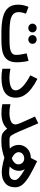

<svg xmlns="http://www.w3.org/2000/svg" viewBox="1032 -1580 549 2652"><g transform="rotate(90 1306.0 -254.5)"><path d="M536.1 0H422.9Q304.7 0 220 -20.8Q135.3 -41.5 90.1 -91.8Q44.9 -142.1 44.9 -231.4Q44.9 -269.5 53.2 -305.9Q61.5 -342.3 75.2 -374.5L168.9 -339.4Q161.1 -317.4 154.5 -290.3Q147.9 -263.2 147.9 -238.8Q147.9 -185.5 181.6 -158.2Q215.3 -130.9 277.1 -121.3Q338.9 -111.8 422.9 -111.8H537.1Q588.4 -111.8 634.5 -116.9Q680.7 -122.1 709.7 -141.6Q738.8 -161.1 738.8 -203.6Q738.8 -233.4 732.4 -272.5Q726.1 -311.5 717.8 -348.6L821.8 -375Q831.1 -333.5 835.9 -290.8Q840.8 -248 840.8 -213.4Q840.8 -144 817.4 -101.6Q793.9 -59.1 752.4 -37.1Q710.9 -15.1 655.5 -7.6Q600.1 0 536.1 0ZM465.3 -429.2Q465.3 -453.6 482.9 -470.2Q500.5 -486.8 525.9 -486.8Q550.8 -486.8 568.4 -470.2Q585.9 -453.6 585.9 -429.2Q585.9 -404.8 568.4 -388.2Q550.8 -371.6 525.9 -371.6Q500.5 -371.6 482.9 -388.4Q465.3 -405.3 465.3 -429.2ZM307.1 -429.2Q307.1 -453.6 324.7 -470.2Q342.3 -486.8 367.7 -486.8Q392.6 -486.8 410.2 -470.2Q427.7 -453.6 427.7 -429.2Q427.7 -404.8 410.2 -388.2Q392.6 -371.6 367.7 -371.6Q342.3 -371.6 324.7 -388.4Q307.1 -405.3 307.1 -429.2Z M1049.8 -110.4Q1129.9 -110.4 1179.2 -130.4Q1228.5 -150.4 1228.5 -196.8Q1228.5 -243.2 1174.1 -295.4Q1119.6 -347.7 1021 -398.9L1069.3 -497.6Q1146.5 -459 1205.1 -413.6Q1263.7 -368.2 1296.6 -315.2Q1329.6 -262.2 1329.6 -200.2Q1329.6 -97.2 1260 -49.1Q1190.4 -1 1057.1 -1Q1022 -1 990.5 -3.9Q959 -6.8 930.2 -13.2V-124.5Q961.9 -118.2 993.2 -114.3Q1024.4 -110.4 1049.8 -110.4Z M1699.2 -192.4Q1699.2 -205.1 1693.6 -225.1Q1688 -245.1 1681.2 -260.7L1590.3 -463.9L1684.1 -508.8L1799.3 -239.7Q1828.1 -172.9 1847.9 -142.3Q1867.7 -111.8 1900.9 -111.8H1921.4V0H1900.9Q1844.7 0 1814.5 -21Q1784.2 -42 1757.8 -79.6Q1722.2 -39.6 1670.2 -20Q1618.2 -0.5 1541.5 -0.5Q1503.4 -0.5 1475.1 -3.7Q1446.8 -6.8 1419.4 -13.2V-124.5Q1449.2 -117.7 1478.5 -114.3Q1507.8 -110.8 1534.2 -110.8Q1607.4 -110.8 1653.3 -130.1Q1699.2 -149.4 1699.2 -192.4Z M2160.2 -41Q2117.2 -25.4 2060.5 -12.7Q2003.9 0 1950.2 0H1901.9V-111.8H1943.8Q1968.8 -111.8 1989 -112.8Q2009.3 -113.8 2032.2 -116.2Q2006.8 -140.1 1994.4 -172.6Q1981.9 -205.1 1981.9 -236.8Q1981.9 -283.7 2004.6 -321.8Q2027.3 -359.9 2067.6 -382.8Q2107.9 -405.8 2161.6 -406.2L2207 -493.7Q2326.2 -436.5 2406.2 -389.4Q2486.3 -342.3 2526.9 -295.7Q2567.4 -249 2567.4 -191.9Q2567.4 -100.1 2511.2 -52.5Q2455.1 -4.9 2361.8 -4.9Q2328.1 -4.9 2290.5 -10.5Q2252.9 -16.1 2218.8 -24.7Q2184.6 -33.2 2160.2 -41ZM2280.8 -114.3Q2329.6 -106.9 2365.2 -106.9Q2411.1 -106.9 2439 -126Q2466.8 -145 2466.8 -189.5Q2466.8 -240.2 2316.9 -323.2Q2339.8 -287.1 2339.8 -246.6Q2339.8 -204.1 2324.2 -172.1Q2308.6 -140.1 2280.8 -114.3ZM2082.5 -237.8Q2082.5 -209.5 2106.7 -183.6Q2130.9 -157.7 2169.4 -143.6Q2202.6 -155.8 2226.6 -179.4Q2250.5 -203.1 2250.5 -232.9Q2250.5 -269.5 2226.8 -292.2Q2203.1 -314.9 2169.9 -314.9Q2132.8 -314.9 2107.7 -293.2Q2082.5 -271.5 2082.5 -237.8Z"/></g></svg>

Font: Vazirmatn RD FD Medium
Style: Regular
Weight: 500
Designer: Saber Rastikerdar
Foundry: Saber Rastikerdar
Version: Version 33.003